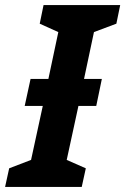

<svg xmlns="http://www.w3.org/2000/svg" viewBox="-61 -734 492 754"><path d="M260 0 276 -73 201 -106 247 -318H317L339 -424H269L308 -608L396 -641L411 -714H110L95 -641L168 -608L129 -424H59L36 -318H107L61 -106L-25 -73L-41 0Z"/></svg>

Font: Noto Sans UI Condensed ExtraBold
Style: Italic
Weight: 800
Width: 3
Designer: Monotype Design Team
Foundry: Monotype Imaging Inc.
Version: 1.001